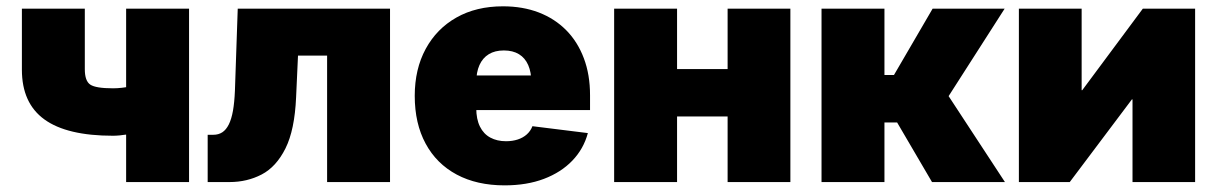

<svg xmlns="http://www.w3.org/2000/svg" viewBox="-20 -568 3797 599"><path d="M332.5 -144.5Q189 -144.5 118.7 -195.3Q48.3 -246.1 48.3 -350.6V-541H244.6V-352.1Q244.6 -315.4 261.7 -304Q278.8 -292.5 332.5 -292.5Q358.4 -292.5 389.6 -298.8Q420.9 -305.2 461.4 -318.8V-170.9Q452.6 -165.5 428.7 -159.2Q404.8 -152.8 377.9 -148.7Q351.1 -144.5 332.5 -144.5ZM373.5 0V-541H569.8V0Z M627.9 0V-147.5H645.5Q661.6 -147.5 673.6 -155.3Q685.5 -163.1 693.8 -179.7Q702.1 -196.3 706.8 -222.4Q711.4 -248.5 712.9 -284.7L721.7 -541H1196.8V0H1000.5V-394.5H909.7L903.8 -265.1Q899.4 -162.6 870.6 -105Q841.8 -47.4 796.4 -23.7Q751 0 695.8 0Z M1554.2 10.3Q1467.8 10.3 1404.8 -23.4Q1341.8 -57.1 1307.9 -119.9Q1273.9 -182.6 1273.9 -269Q1273.9 -352.5 1308.1 -415.5Q1342.3 -478.5 1404.1 -513.4Q1465.8 -548.3 1549.3 -548.3Q1610.8 -548.3 1660.9 -529.1Q1710.9 -509.8 1746.6 -473.6Q1782.2 -437.5 1801.5 -386.2Q1820.8 -335 1820.8 -271V-224.6H1334V-332.5H1729.5L1637.7 -310.5Q1637.7 -342.8 1627.9 -365Q1618.2 -387.2 1599.1 -398.9Q1580.1 -410.6 1551.8 -410.6Q1523.9 -410.6 1504.9 -398.9Q1485.8 -387.2 1475.8 -365Q1465.8 -342.8 1465.8 -310.5V-231Q1465.8 -196.3 1477.3 -173.1Q1488.8 -149.9 1509.8 -138.7Q1530.8 -127.4 1558.6 -127.4Q1578.6 -127.4 1595.2 -132.8Q1611.8 -138.2 1623.5 -148.7Q1635.3 -159.2 1641.1 -174.3L1814 -152.8Q1800.8 -103.5 1765.6 -66.9Q1730.5 -30.3 1677 -10Q1623.5 10.3 1554.2 10.3Z M2307.6 -352.5V-204.6H2034.2V-352.5ZM2092.3 -541V0H1896V-541ZM2445.8 -541V0H2250V-541Z M2543 0V-541H2739.3V-334H2769L2889.6 -541H3114.3L2939.5 -268.1L3115.2 0H2887.7L2778.8 -186H2739.3V0Z M3708.5 0H3513.2V-257.8H3511.2L3317.4 0H3158.7V-541H3354.5V-286.6H3356.4L3545.4 -541H3708.5Z"/></svg>

Font: Inter 17pt Black
Style: Regular
Weight: 900
Version: Version 4.001;git-66647c0bb